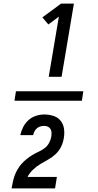

<svg xmlns="http://www.w3.org/2000/svg" viewBox="-20 -870 540 1060"><path d="M249 -446 305 -778 247 -735 214 -774 317 -850H388L320 -446ZM60 -314 68 -366H440L432 -314ZM284 170H44Q47 152 51 134Q55 116 61 99Q67 82 77 65Q87 48 99.5 34Q112 20 127 8Q142 -4 158.5 -14Q175 -24 192.5 -32Q210 -40 225.5 -51.5Q241 -63 250.5 -80Q260 -97 263 -115Q263 -115 263 -115.5Q263 -116 263 -116Q265 -127 264.5 -138Q264 -149 259 -157.5Q254 -166 244.5 -170.5Q235 -175 224 -175Q214 -175 203 -172Q192 -169 183.5 -161.5Q175 -154 170 -144Q165 -134 163 -124H92Q97 -147 108 -168.5Q119 -190 137 -206.5Q155 -223 178.5 -230.5Q202 -238 224 -238Q251 -238 275.5 -230Q300 -222 315 -203Q330 -184 333.5 -158Q337 -132 332 -106Q328 -82 317 -59.5Q306 -37 287.5 -19.5Q269 -2 246.5 10.5Q224 23 202.5 36Q181 49 162 67Q143 85 132 107H294Z"/></svg>

Font: iosevka_custom_sans_ss08
Style: Italic
Weight: 400
Italic angle: -10°
Designer: Belleve Invis
Foundry: Belleve Invis
Version: Version 10.3.0; ttfautohint (v1.8.3)